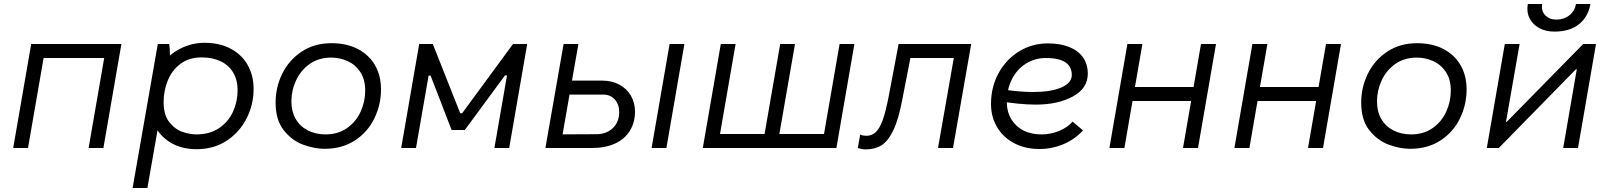

<svg xmlns="http://www.w3.org/2000/svg" viewBox="-20 -740 8046 960"><path d="M136 -520H587L497 0H423L501 -450H198L120 0H46Z M769 -520H826Q829 -504 829.5 -470.5Q830 -437 827 -416L761 -102H770L717 200H643ZM729 -221Q729 -318 768.5 -387Q808 -456 870.5 -491Q933 -526 1003 -526Q1077 -526 1132.5 -497Q1188 -468 1218 -415.5Q1248 -363 1248 -295Q1248 -219 1214 -150Q1180 -81 1115 -37.5Q1050 6 963 6Q893 6 840 -23Q787 -52 758 -104Q729 -156 729 -221ZM1168 -289Q1168 -340 1146 -377Q1124 -414 1083.5 -433.5Q1043 -453 988 -453Q925 -453 882 -420.5Q839 -388 818.5 -336.5Q798 -285 798 -230Q798 -166 826 -130Q854 -94 891.5 -81Q929 -68 962 -68Q1029 -68 1075.5 -99.5Q1122 -131 1145 -181.5Q1168 -232 1168 -289Z M1358 -227Q1358 -304 1391.5 -372Q1425 -440 1488.5 -482Q1552 -524 1637 -524Q1714 -524 1770 -494.5Q1826 -465 1855.5 -413Q1885 -361 1885 -293Q1885 -217 1852 -148.5Q1819 -80 1755 -38Q1691 4 1603 4Q1552 4 1496 -16.5Q1440 -37 1399 -88.5Q1358 -140 1358 -227ZM1806 -287Q1806 -343 1781.5 -380Q1757 -417 1718 -434.5Q1679 -452 1636 -452Q1574 -452 1529 -420.5Q1484 -389 1460.5 -338.5Q1437 -288 1437 -233Q1437 -183 1458 -146Q1479 -109 1518 -88.5Q1557 -68 1608 -68Q1670 -68 1715 -99.5Q1760 -131 1783 -181.5Q1806 -232 1806 -287Z M2076 -520H2144L2281 -174H2291L2545 -520H2616L2526 0H2452L2515 -363H2505L2304 -90H2238L2133 -362H2123L2060 0H1986Z M2758 -68 2962 -69Q3011 -69 3043.5 -99Q3076 -129 3076 -180Q3076 -218 3054 -242.5Q3032 -267 2997 -267H2789L2802 -337H2991Q3039 -337 3076.5 -317Q3114 -297 3134.5 -261.5Q3155 -226 3155 -183Q3155 -127 3129 -85.5Q3103 -44 3054.5 -22Q3006 0 2939 0H2743ZM2798 -520H2872L2835 -309L2833 -298L2781 0H2707ZM3328 -520H3402L3312 0H3238Z M3881 -520H3955L3874 -54H3800ZM4178 -520H4252L4162 0H3494L3584 -520H3658L3580 -70H4100Z M4269 0 4281 -68Q4287 -64 4295 -62.5Q4303 -61 4311 -61Q4339 -61 4358.5 -79Q4378 -97 4393.5 -139.5Q4409 -182 4424 -261L4473 -520H4836L4745 0H4670L4749 -450H4532L4492 -245Q4473 -143 4446.5 -88.5Q4420 -34 4387.5 -13.5Q4355 7 4309 7Q4298 7 4288 5Q4278 3 4269 0Z M4935 -220Q4935 -305 4973 -374.5Q5011 -444 5076 -483.5Q5141 -523 5219 -523Q5281 -523 5326 -505Q5371 -487 5395 -453Q5419 -419 5419 -372Q5419 -298 5344 -257.5Q5269 -217 5160 -217Q5077 -217 4974 -235L4985 -294Q5074 -280 5146 -280Q5234 -280 5286.5 -302.5Q5339 -325 5339 -366Q5339 -392 5325.5 -411Q5312 -430 5283 -440Q5254 -450 5210 -450Q5154 -450 5109 -421.5Q5064 -393 5039 -342.5Q5014 -292 5014 -231Q5014 -159 5061 -113.5Q5108 -68 5188 -68Q5234 -68 5276 -85.5Q5318 -103 5343 -132L5395 -88Q5354 -43 5297 -19Q5240 5 5177 5Q5105 5 5050 -24.5Q4995 -54 4965 -105Q4935 -156 4935 -220Z M6060 -520 5970 0H5895L5985 -520ZM5527 0 5617 -520H5692L5602 0ZM5622 -235 5634 -305H5964L5952 -235Z M6685 -520 6595 0H6520L6610 -520ZM6152 0 6242 -520H6317L6227 0ZM6247 -235 6259 -305H6589L6577 -235Z M6786 -227Q6786 -304 6819.5 -372Q6853 -440 6916.5 -482Q6980 -524 7065 -524Q7142 -524 7198 -494.5Q7254 -465 7283.5 -413Q7313 -361 7313 -293Q7313 -217 7280 -148.5Q7247 -80 7183 -38Q7119 4 7031 4Q6980 4 6924 -16.5Q6868 -37 6827 -88.5Q6786 -140 6786 -227ZM7234 -287Q7234 -343 7209.5 -380Q7185 -417 7146 -434.5Q7107 -452 7064 -452Q7002 -452 6957 -420.5Q6912 -389 6888.5 -338.5Q6865 -288 6865 -233Q6865 -183 6886 -146Q6907 -109 6946 -88.5Q6985 -68 7036 -68Q7098 -68 7143 -99.5Q7188 -131 7211 -181.5Q7234 -232 7234 -287Z M7504 -520H7578L7510 -131H7514L7896 -520H7960L7870 0H7796L7864 -394H7860L7474 0H7414ZM7619 -720H7691Q7685 -686 7706 -664Q7727 -642 7762 -642Q7800 -642 7827 -663.5Q7854 -685 7860 -720H7932Q7921 -656 7875 -619Q7829 -582 7752 -582Q7709 -582 7676.5 -599.5Q7644 -617 7628 -648.5Q7612 -680 7619 -720Z"/></svg>

Font: Fixel Italic Variable 20240409 Display Thin
Style: Italic
Weight: 100
Italic angle: -10°
Designer: AlfaBravo + MacPaw
Foundry: Kyrylo Tkachov, Marchela Mozhyna, Serhii Makarenko, Maria Weinstein, Zakhar Kryvoshyya
Version: Version 1.211;Glyphs 3.2 (3225)